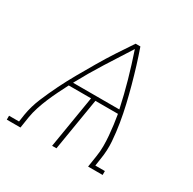

<svg xmlns="http://www.w3.org/2000/svg" viewBox="-147 -644 769 767"><g transform="rotate(30 237.5 -260.0)"><path d="M-25 0V-18H21L26 -52Q33 -94 50 -134.5Q67 -175 86.5 -214.5Q106 -254 128 -292.5Q150 -331 172.5 -369.5Q195 -408 219.5 -445.5Q244 -483 269 -520H291Q304 -483 315.5 -445.5Q327 -408 337.5 -369.5Q348 -331 357 -292.5Q366 -254 372.5 -214.5Q379 -175 382 -134.5Q385 -94 378 -52L373 -18H417V0H350L358 -52Q362 -76 362 -100.5Q362 -125 360 -148.5Q358 -172 355 -195.5Q352 -219 348 -242H244L204 0H184L224 -242H121Q109 -219 97.5 -195.5Q86 -172 76 -148.5Q66 -125 58 -100.5Q50 -76 46 -52L38 0ZM344 -260Q331 -321 314 -381Q297 -441 277 -500Q239 -441 201.5 -381.5Q164 -322 131 -261V-260Z"/></g></svg>

Font: Iosevka Curly Slab Thin
Style: Italic
Weight: 100
Italic angle: -9°
Monospace: yes
Designer: Belleve Invis
Foundry: Belleve Invis
Version: Version 22.1.2; ttfautohint (v1.8.4)